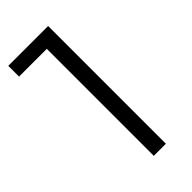

<svg xmlns="http://www.w3.org/2000/svg" viewBox="-223 -753 807 807"><g transform="rotate(-45 180.5 -350.0)"><path d="M246 -700V0H174V-636H9V-700Z"/></g></svg>

Font: CMG Sans
Style: Regular
Weight: 400
Designer: Julieta Ulanovsky
Foundry: Julieta Ulanovsky
Version: Version 7.200